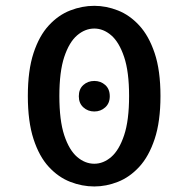

<svg xmlns="http://www.w3.org/2000/svg" viewBox="-20 -646 659 676"><path d="M312 -253.5Q289.5 -253.5 273.5 -268Q257.5 -282.5 257.5 -307Q257.5 -332.5 273.5 -346.8Q289.5 -361 312 -361Q334.5 -361 350.5 -346.8Q366.5 -332.5 366.5 -307Q366.5 -282.5 350.5 -268Q334.5 -253.5 312 -253.5ZM312 10.5Q269 10.5 227.2 -5.8Q185.5 -22 151.8 -58.5Q118 -95 98 -156.5Q78 -218 78 -308Q78 -398 98 -459Q118 -520 151.8 -556.5Q185.5 -593 227.2 -609.2Q269 -625.5 312 -625.5Q354 -625.5 395.2 -609.2Q436.5 -593 470.2 -556.5Q504 -520 524.5 -459Q545 -398 545 -308Q545 -218 524.5 -156.5Q504 -95 470.2 -58.5Q436.5 -22 395.2 -5.8Q354 10.5 312 10.5ZM312 -69.5Q344 -69.5 371.8 -93.5Q399.5 -117.5 417 -169.8Q434.5 -222 434.5 -308Q434.5 -393.5 417 -445.5Q399.5 -497.5 371.8 -521.5Q344 -545.5 312 -545.5Q279.5 -545.5 251.5 -521.5Q223.5 -497.5 206.2 -445.5Q189 -393.5 189 -308Q189 -222 206.2 -169.8Q223.5 -117.5 251.5 -93.5Q279.5 -69.5 312 -69.5Z"/></svg>

Font: Sono Monospace Medium
Style: Regular
Weight: 500
Designer: Tyler Finck
Foundry: Tyler Finck
Version: Version 2.112